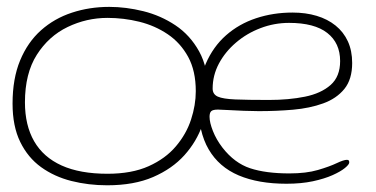

<svg xmlns="http://www.w3.org/2000/svg" viewBox="-20 -515 1094 558"><path d="M291.5 23.5Q237 23.5 187.5 11Q138 -1.5 99.5 -29.2Q61 -57 38.8 -102.5Q16.5 -148 16.5 -214Q16.5 -286.5 38.5 -339.5Q60.5 -392.5 99.2 -427Q138 -461.5 189 -478.2Q240 -495 297.5 -495Q346 -495 396.5 -482.5Q447 -470 489.8 -441.5Q532.5 -413 558.8 -365.5Q585 -318 585 -248.5Q585 -200 568.2 -151.8Q551.5 -103.5 516 -64Q480.5 -24.5 425 -0.5Q369.5 23.5 291.5 23.5ZM292.5 -10Q363 -10 412 -32Q461 -54 491.2 -89.8Q521.5 -125.5 535.2 -167.5Q549 -209.5 549 -250Q549 -309 526.8 -349.8Q504.5 -390.5 467.5 -415.5Q430.5 -440.5 385 -451.8Q339.5 -463 292.5 -463Q231.5 -463 176.5 -436.5Q121.5 -410 87 -355.8Q52.5 -301.5 52.5 -217.5Q52.5 -151 79.2 -104.5Q106 -58 159.2 -34Q212.5 -10 292.5 -10ZM812.5 19Q731 19 673.8 -5.2Q616.5 -29.5 586.5 -80.8Q556.5 -132 556.5 -213Q556.5 -280 578 -329.8Q599.5 -379.5 637 -412.5Q674.5 -445.5 724.2 -462Q774 -478.5 830 -478.5Q868.5 -478.5 900.2 -469Q932 -459.5 955.2 -440.8Q978.5 -422 991 -394.8Q1003.5 -367.5 1003.5 -332Q1003.5 -284.5 980.8 -256.5Q958 -228.5 919.2 -214.5Q880.5 -200.5 832 -196.2Q783.5 -192 732 -192Q713 -192 688.2 -193Q663.5 -194 642.5 -195.2Q621.5 -196.5 613.5 -196.5Q599 -196.5 594 -192Q589 -187.5 589 -175.5Q589 -159 598.8 -134.2Q608.5 -109.5 626.5 -86Q661.5 -41 707 -26Q752.5 -11 821 -11Q870 -11 904 -21Q938 -31 958.5 -40.8Q979 -50.5 988 -50.5Q992 -50.5 993.5 -48.8Q995 -47 995 -43Q995 -37 982.5 -26.8Q970 -16.5 946.5 -6Q923 4.5 889.2 11.8Q855.5 19 812.5 19ZM761.5 -224.5Q819.5 -224.5 866.2 -234Q913 -243.5 940.8 -268Q968.5 -292.5 968.5 -337.5Q968.5 -390 931.2 -419.2Q894 -448.5 820 -448.5Q777 -448.5 737 -433.2Q697 -418 665.8 -391.2Q634.5 -364.5 616.2 -330.2Q598 -296 598 -257.5Q598 -241 613 -234.2Q628 -227.5 663.8 -226Q699.5 -224.5 761.5 -224.5Z"/></svg>

Font: Gluten Thin Thin
Style: Regular
Weight: 250
Version: Version 1.300